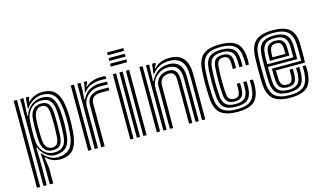

<svg xmlns="http://www.w3.org/2000/svg" viewBox="-108 -1152 2883 1705"><g transform="rotate(-15 1333.0 -300.0)"><path d="M165 200V31.5L158 -85.5H165Q186 -53.8 221.8 -34Q257.5 -14.2 296 -14.2Q368.8 -14.2 407.9 -54.6Q447 -95 454.8 -193.5Q457.8 -230.8 459.1 -264.8Q460.5 -298.8 459.8 -332.1Q459 -365.5 456 -400.8Q447.2 -504 411 -545.1Q374.8 -586.2 306 -586.2Q262.8 -586.2 221.5 -562.9Q180.2 -539.5 157.2 -501.8H150.5L158.5 -600H187V-590.8L176.8 -555.2H182.8Q205 -581.8 240.9 -595.9Q276.8 -610 312.8 -610Q396.5 -610 436.2 -560.9Q476 -511.8 485.8 -401Q488.8 -366.5 489.5 -333.9Q490.2 -301.2 489.1 -267.2Q488 -233.2 484.8 -195Q475.8 -85.2 433.8 -37.6Q391.8 10 308 10Q275 10 243.4 -3.5Q211.8 -17 189.5 -42H182.5L197 60.5V200ZM47 200V-600H77V200ZM107 200V-600H137L130 -439.5L136.8 -439.2Q152.2 -493 196.1 -527.9Q240 -562.8 297.5 -562.8Q358.5 -562.8 388.5 -525.4Q418.5 -488 426 -402.2Q429.2 -365.5 430 -332.8Q430.8 -300 429.5 -266.5Q428.2 -233 425 -194Q418.5 -113 384.6 -76.9Q350.8 -40.8 283.5 -38.8Q235.2 -37.2 197.9 -68.1Q160.5 -99 140.8 -145.5H134L137 3V200ZM278.2 -63Q334.5 -63 362.8 -93.6Q391 -124.2 395 -195Q399 -262.2 398.8 -307.2Q398.5 -352.2 396 -400Q392 -474.8 365.6 -506.9Q339.2 -539 281.8 -539Q242 -539 211.1 -519.1Q180.2 -499.2 161.9 -465.5Q143.5 -431.8 140.8 -390Q138.5 -351.8 137.5 -318.4Q136.5 -285 137.1 -256.5Q137.8 -228 139.8 -203.8Q143.5 -162.2 161.8 -130.5Q180 -98.8 210 -80.9Q240 -63 278.2 -63ZM274 -85.8Q224.2 -85.8 198.1 -116.1Q172 -146.5 168.8 -203.8Q167 -235.2 166.5 -266.4Q166 -297.5 166.8 -328.5Q167.5 -359.5 169 -390.5Q172.2 -452.5 200.8 -483.1Q229.2 -513.8 274 -513.8Q320.5 -513.8 341.9 -487.6Q363.2 -461.5 366.2 -401Q368 -364.2 368.4 -333.5Q368.8 -302.8 367.9 -270Q367 -237.2 365 -194.2Q362.8 -142 342.8 -113.9Q322.8 -85.8 274 -85.8ZM274 -110Q302.5 -110 317.6 -130.1Q332.8 -150.2 335.2 -195Q339 -261.8 338.9 -307.4Q338.8 -353 336.2 -401Q333.8 -448.8 319.5 -469.4Q305.2 -490 274 -490Q241.5 -490 221.8 -464.1Q202 -438.2 198.8 -390Q197 -363.2 196.2 -331.8Q195.5 -300.2 196.1 -267.2Q196.8 -234.2 198.8 -202.8Q201.5 -158.2 220 -134.1Q238.5 -110 274 -110Z M631.8 0V-600H661.5L661.8 -528L656.2 -448.5H663Q687.5 -502.8 731.9 -527Q776.2 -551.2 830.8 -551.2Q844.8 -551.2 865.5 -550.5Q886.2 -549.8 891.8 -549V-523Q884.2 -523.8 862.6 -524.4Q841 -525 825 -525Q775.2 -525 738.5 -505.1Q701.8 -485.2 681.8 -453.4Q661.8 -421.5 661.8 -385.2V0ZM571.8 0V-600H601.8V0ZM691.8 0V-388Q691.8 -442.8 728 -469.4Q764.2 -496 811 -496Q829 -496 852.2 -496Q875.5 -496 891.8 -496V-469.8Q875.8 -470 851.5 -469.9Q827.2 -469.8 811 -469.8Q775.5 -469.8 749.4 -452.9Q723.2 -436 723.2 -391.2V0ZM677.2 -508.5 691.5 -577.5V-600H721.2L721.8 -596L702.5 -552H708Q728.8 -575.8 768.9 -589.6Q809 -603.5 845 -603.5Q853.5 -603.5 868.4 -602.9Q883.2 -602.2 891.8 -601V-575Q884.8 -576.2 871 -576.9Q857.2 -577.5 847.2 -577.5Q797 -577.5 754.4 -561.9Q711.8 -546.2 684 -508.5Z M958.8 -774V-800H1108.8V-774ZM958.8 -670V-696H1108.8V-670ZM958.8 -722V-748H1108.8V-722ZM1078.8 0V-600H1108.8V0ZM958.8 0V-600H988.8V0ZM1018.8 0V-600H1048.8V0Z M1618.8 0V-405.8Q1618.8 -424.2 1616 -453.9Q1613.2 -483.5 1600.2 -513.5Q1587.2 -543.5 1556.8 -564Q1526.2 -584.5 1470.8 -584.5Q1421.2 -584.5 1381.9 -565.4Q1342.5 -546.2 1315 -508.5H1308.2L1319.5 -600H1349.2L1349.8 -589L1332.5 -552H1339Q1366.5 -582.5 1401.5 -596.5Q1436.5 -610.5 1480.5 -610.5Q1531 -610.5 1562.8 -595.1Q1594.5 -579.8 1612.2 -555.4Q1630 -531 1637.6 -503.6Q1645.2 -476.2 1646.9 -451.8Q1648.5 -427.2 1648.5 -411.8V0ZM1202.8 0V-600H1232.8V0ZM1322.8 0V-388Q1322.8 -423.8 1339.1 -449.5Q1355.5 -475.2 1382.8 -489.1Q1410 -503 1442.5 -503Q1475 -503 1492.9 -490.6Q1510.8 -478.2 1518.4 -460.1Q1526 -442 1527.6 -423.8Q1529.2 -405.5 1529.2 -393.8V0H1499.2V-392Q1499.2 -406.5 1496.8 -426.5Q1494.2 -446.5 1481.5 -461.6Q1468.8 -476.8 1438 -476.8Q1416.5 -476.8 1397.4 -467.4Q1378.2 -458 1366.5 -439.1Q1354.8 -420.2 1354.5 -391.2L1352.8 0ZM1262.8 0V-600H1292.5L1287.2 -448.5H1294Q1318.5 -502.2 1362.5 -530.4Q1406.5 -558.5 1461.5 -558Q1523 -557.5 1555.9 -520Q1588.8 -482.5 1588.8 -403.8V0H1558.8V-399.8Q1558.8 -467.8 1531.4 -499.9Q1504 -532 1450.2 -532Q1404.2 -532 1368.6 -511.4Q1333 -490.8 1312.9 -457.4Q1292.8 -424 1292.8 -385.2V0Z M1945.2 10Q1837.2 10 1788.4 -31.5Q1739.5 -73 1733.2 -168Q1731 -203.8 1729.8 -236.2Q1728.5 -268.8 1728.5 -300Q1728.5 -331.2 1729.6 -363.2Q1730.8 -395.2 1733.2 -430Q1740 -526.5 1788.8 -568.2Q1837.5 -610 1943.2 -610Q2049 -610 2096.9 -569.6Q2144.8 -529.2 2149.2 -436Q2149.8 -422.8 2149.6 -405Q2149.5 -387.2 2148.2 -369.2H2120.2Q2120.8 -377.2 2120.6 -394.6Q2120.5 -412 2119.2 -434.8Q2115.2 -515.8 2074.5 -550.9Q2033.8 -586 1943.2 -586Q1853 -586 1811 -549.4Q1769 -512.8 1763.2 -428.5Q1760.8 -393.5 1759.6 -361.5Q1758.5 -329.5 1758.5 -298.5Q1758.5 -267.5 1759.8 -235.9Q1761 -204.2 1763.2 -169.8Q1768.5 -87.2 1810.2 -50.6Q1852 -14 1945.2 -14Q2034.8 -14 2075 -50.1Q2115.2 -86.2 2119.2 -169.2Q2120.5 -193 2120 -209.5Q2119.5 -226 2118.2 -233H2148Q2149.8 -227.5 2150 -208Q2150.2 -188.5 2149.2 -168Q2144.8 -72.5 2097.4 -31.2Q2050 10 1945.2 10ZM1945.2 -38Q1864.8 -38 1831.1 -70.6Q1797.5 -103.2 1793.2 -171.8Q1791 -207.2 1789.9 -239.1Q1788.8 -271 1788.6 -301.2Q1788.5 -331.5 1789.6 -362.1Q1790.8 -392.8 1793 -425.8Q1798.2 -503.2 1835.8 -532.6Q1873.2 -562 1943.2 -562Q2015 -562 2050.5 -533.5Q2086 -505 2089.2 -434Q2090.2 -413.8 2090.4 -396.6Q2090.5 -379.5 2089.8 -369.2H2060.2Q2060.8 -378 2060.6 -393.9Q2060.5 -409.8 2059.2 -433.2Q2056.5 -494 2026.5 -516Q1996.5 -538 1943.2 -538Q1885.2 -538 1856.2 -512.5Q1827.2 -487 1823 -423.8Q1820.8 -390.5 1819.6 -359.5Q1818.5 -328.5 1818.6 -298.2Q1818.8 -268 1819.9 -237.4Q1821 -206.8 1823 -174.5Q1827 -114.2 1855.1 -88.1Q1883.2 -62 1945.2 -62Q1998.8 -62 2027.5 -85.2Q2056.2 -108.5 2059.2 -170.5Q2060.2 -190 2060.1 -206.4Q2060 -222.8 2058.8 -233H2088.5Q2089.8 -224.5 2090 -207Q2090.2 -189.5 2089.2 -169.8Q2086 -99.5 2052.5 -68.8Q2019 -38 1945.2 -38ZM1945.2 -86Q1899 -86 1877.5 -106.9Q1856 -127.8 1853 -175.8Q1850.8 -210.8 1849.6 -241.8Q1848.5 -272.8 1848.5 -301.9Q1848.5 -331 1849.6 -360.4Q1850.8 -389.8 1853 -421.8Q1856.5 -471.2 1877.5 -492.6Q1898.5 -514 1943.2 -514Q1983.5 -514 2005.4 -496.2Q2027.2 -478.5 2029.5 -430Q2030.2 -414.8 2030.5 -396.5Q2030.8 -378.2 2029.5 -369.2H1999.2Q2000.5 -378.2 2000.4 -395.6Q2000.2 -413 1999.5 -429Q1998 -461 1985.1 -475.5Q1972.2 -490 1943.2 -490Q1913 -490 1899.2 -473.2Q1885.5 -456.5 1883 -420.8Q1880.8 -387.8 1879.6 -358.1Q1878.5 -328.5 1878.5 -299.8Q1878.5 -271 1879.6 -241Q1880.8 -211 1883 -177.5Q1885.2 -141.2 1899.8 -125.6Q1914.2 -110 1945.2 -110Q1972.5 -110 1985.1 -125.1Q1997.8 -140.2 1999.5 -175Q2000 -186.8 2000.1 -203.6Q2000.2 -220.5 1999.2 -233H2029Q2030 -224 2030.1 -206.1Q2030.2 -188.2 2029.5 -173.8Q2027.2 -126.8 2007.5 -106.4Q1987.8 -86 1945.2 -86Z M2430.8 10Q2322.8 10 2273.9 -31.5Q2225 -73 2218.8 -168Q2217.2 -191.2 2216.6 -228.4Q2216 -265.5 2216.1 -305.8Q2216.2 -346 2217 -379.8Q2217.8 -413.5 2218.8 -430Q2225.5 -526.5 2274.2 -568.2Q2323 -610 2428.8 -610Q2532.8 -610 2581.5 -570.4Q2630.2 -530.8 2634.8 -436Q2635 -428.2 2635.2 -407.1Q2635.5 -386 2635.6 -358.8Q2635.8 -331.5 2635.4 -304.5Q2635 -277.5 2633.8 -258H2366.2Q2366.5 -240.2 2366.8 -225.4Q2367 -210.5 2367.5 -198.6Q2368 -186.8 2368.5 -177.5Q2370.8 -141.2 2385.2 -125.6Q2399.8 -110 2430.8 -110Q2458 -110 2470.6 -125.1Q2483.2 -140.2 2485 -175Q2485.5 -187.5 2485.8 -202.4Q2486 -217.2 2484.8 -233H2514.8Q2516 -218.5 2515.8 -202.4Q2515.5 -186.2 2515 -173.8Q2512.8 -126.8 2493 -106.4Q2473.2 -86 2430.8 -86Q2384.8 -86 2363.1 -106.8Q2341.5 -127.5 2338.5 -175.8Q2337.8 -189 2337.2 -205.8Q2336.8 -222.5 2336.5 -241.9Q2336.2 -261.2 2336 -282H2604.8Q2605.5 -304 2605.6 -327.8Q2605.8 -351.5 2605.6 -373.2Q2605.5 -395 2605.2 -411.2Q2605 -427.5 2604.8 -434.5Q2600.8 -515.8 2560 -550.9Q2519.2 -586 2428.8 -586Q2338.5 -586 2296.5 -549.4Q2254.5 -512.8 2248.8 -428.8Q2247.8 -413.5 2247 -380.9Q2246.2 -348.2 2246.1 -308.6Q2246 -269 2246.6 -231.6Q2247.2 -194.2 2248.8 -169.8Q2254 -87.2 2295.8 -50.6Q2337.5 -14 2430.8 -14Q2520 -14 2560.4 -50.1Q2600.8 -86.2 2604.8 -169Q2605.2 -179.2 2605.5 -190.4Q2605.8 -201.5 2605.5 -212.5Q2605.2 -223.5 2604.2 -233H2634.2Q2635.8 -218.8 2635.6 -201.9Q2635.5 -185 2634.8 -168Q2630.2 -72.5 2582.9 -31.2Q2535.5 10 2430.8 10ZM2430.8 -38Q2350.2 -38 2316.6 -70.6Q2283 -103.2 2278.8 -171.8Q2277.2 -196.5 2276.6 -233.8Q2276 -271 2276.1 -310.1Q2276.2 -349.2 2276.9 -380.8Q2277.5 -412.2 2278.5 -425.8Q2283.8 -502.5 2320.8 -532.2Q2357.8 -562 2428.8 -562Q2502.8 -562 2537.1 -532.6Q2571.5 -503.2 2574.8 -433.8Q2575.2 -425.5 2575.5 -404.9Q2575.8 -384.2 2575.8 -357.9Q2575.8 -331.5 2575.2 -306H2306Q2306 -265.2 2306.6 -230.8Q2307.2 -196.2 2308.5 -174.8Q2312.5 -114.2 2340.6 -88.1Q2368.8 -62 2430.8 -62Q2484.2 -62 2513 -85.2Q2541.8 -108.5 2544.8 -170.5Q2545.5 -185.8 2545.6 -201Q2545.8 -216.2 2544.5 -233H2574.5Q2575.8 -217.5 2575.6 -202.1Q2575.5 -186.8 2574.8 -169.8Q2571.5 -99.5 2538 -68.8Q2504.5 -38 2430.8 -38ZM2306.2 -330H2545.8Q2546 -352 2545.9 -372.4Q2545.8 -392.8 2545.5 -408.8Q2545.2 -424.8 2544.8 -433Q2542.2 -489 2515 -513.5Q2487.8 -538 2428.8 -538Q2370.8 -538 2341.8 -512.5Q2312.8 -487 2308.5 -423.8Q2307.8 -413 2307.1 -386.8Q2306.5 -360.5 2306.2 -330ZM2336.5 -354Q2336.8 -363.2 2337.1 -378Q2337.5 -392.8 2337.9 -405.8Q2338.2 -418.8 2338.5 -422.2Q2342 -473 2363.9 -493.5Q2385.8 -514 2428.8 -514Q2472 -514 2492.4 -494.9Q2512.8 -475.8 2514.8 -432.5Q2515.2 -425 2515.4 -412.4Q2515.5 -399.8 2515.6 -384.6Q2515.8 -369.5 2515.8 -354ZM2366.8 -378H2485.8Q2485.8 -388.5 2485.6 -399.4Q2485.5 -410.2 2485.4 -418.6Q2485.2 -427 2485 -429.5Q2483.5 -462 2470.2 -476Q2457 -490 2428.8 -490Q2399.2 -490 2385.1 -473.6Q2371 -457.2 2368.5 -421Q2368.2 -415.5 2367.9 -409.2Q2367.5 -403 2367.2 -395.4Q2367 -387.8 2366.8 -378Z"/></g></svg>

Font: Big Shoulders Inline Text Thin Black
Style: Regular
Weight: 900
Version: Version 2.002